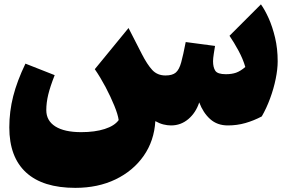

<svg xmlns="http://www.w3.org/2000/svg" viewBox="-20 -573 1337 895"><path d="M1042 11.7Q992.7 11.7 959.7 -17.8Q926.8 -47.4 908.7 -95.7Q893.1 -47.9 858.2 -18.1Q823.2 11.7 777.3 11.7Q760.3 11.7 741.7 7.1Q723.1 2.4 704.1 -8.3Q698.7 83.5 649.7 153.6Q600.6 223.6 518.6 263.2Q436.5 302.7 331.1 302.7Q179.7 302.7 101.6 231Q23.4 159.2 23.4 21Q23.4 -53.2 41.5 -124.3Q59.6 -195.3 98.6 -276.4L234.9 -222.7Q213.9 -169.4 204.8 -131.8Q195.8 -94.2 195.8 -59.6Q195.8 -10.3 238 16.4Q280.3 43 358.4 43Q422.4 43 468 28.3Q513.7 13.7 533.2 -13.2Q529.8 -39.1 512.9 -80.3Q496.1 -121.6 472.2 -167Q448.2 -212.4 421.9 -250.5L579.1 -442.4L641.1 -321.3Q666 -272.5 689.7 -246.8Q713.4 -221.2 751.5 -221.2Q783.7 -221.2 799.6 -234.9Q815.4 -248.5 824.7 -282.5Q834 -316.4 845.7 -377L982.4 -358.9Q980 -345.2 976.6 -322.8Q973.1 -300.3 973.1 -287.6Q973.1 -259.3 983.6 -243.2Q994.1 -227.1 1032.7 -227.1Q1060.1 -227.1 1080.3 -234.1Q1100.6 -241.2 1123.5 -260.7Q1112.8 -297.9 1091.8 -336.7Q1070.8 -375.5 1049.8 -406.2L1196.3 -552.7Q1214.4 -527.8 1232.2 -488.3Q1250 -448.7 1262.2 -397.7Q1274.4 -346.7 1274.4 -287.1Q1274.4 -250.5 1265.1 -205.1Q1255.9 -159.7 1239 -114Q1222.2 -68.4 1200.2 -30.3Q1163.1 -10.7 1124 0.5Q1085 11.7 1042 11.7Z"/></svg>

Font: Pinar DS1 Black
Style: Regular
Weight: 900
Designer: Amin Abedi
Version: Version 3.000